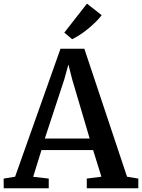

<svg xmlns="http://www.w3.org/2000/svg" viewBox="-30 -1010 762 1030"><path d="M51 -62 294.5 -748.5H422.5L651.5 -62L712 -52V0H435.5V-52L514 -62L469.5 -205H192.5L148 -61.5L231.5 -52V0H-10L-10.5 -52ZM451 -267 357 -585 337 -664 314.5 -583 210.5 -267ZM356.5 -800 315 -835 436.5 -990.5 515.5 -928.5Q501.5 -910 482 -891Q462.5 -872 440.8 -854.2Q419 -836.5 397.5 -822.5Q376 -808.5 357.5 -800Z"/></svg>

Font: Merriweather 24pt SemiBold
Style: Regular
Weight: 600
Designer: Eben Sorkin
Foundry: Eben Sorkin
Version: Version 2.100